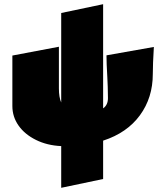

<svg xmlns="http://www.w3.org/2000/svg" viewBox="-20 -681 783 916"><path d="M714 -457Q709 -374 709 -328Q709 -215 647.5 -131Q586 -47 472 -10V173L272 215V16Q205 13 151.5 -13.5Q98 -40 68.5 -82Q39 -124 39 -175V-416L261 -458V-259Q261 -217 272 -192V-619L472 -661V-164Q495 -180 495 -213Q495 -241 494 -266.5Q493 -292 492 -313Q488 -381 488 -417Z"/></svg>

Font: Ysabeau Black
Style: Regular
Weight: 900
Designer: Christian Thalmann (Catharsis Fonts)
Version: Version 0.003